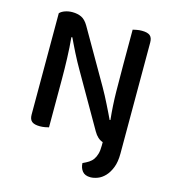

<svg xmlns="http://www.w3.org/2000/svg" viewBox="-118 -711 901 1003"><g transform="rotate(15 332.5 -209.5)"><path d="M478 20V1Q449 -8 429 -43L264 -330Q253 -349 241.5 -370Q230 -391 219.5 -412Q209 -433 199.5 -452.5Q190 -472 183 -487L178 -486Q183 -434 185 -374.5Q187 -315 187 -262V-1Q180 1 166.5 3.5Q153 6 139 6Q109 6 95.5 -5Q82 -16 82 -42V-590Q92 -601 110.5 -607.5Q129 -614 150 -614Q178 -614 199 -604Q220 -594 237 -565L403 -277Q414 -258 425 -237Q436 -216 446.5 -195Q457 -174 466.5 -154.5Q476 -135 483 -120L487 -121Q479 -197 478 -271.5Q477 -346 477 -417V-607Q485 -609 498 -611.5Q511 -614 526 -614Q556 -614 569.5 -603Q583 -592 583 -566V35Q583 80 571 110.5Q559 141 541 160Q523 179 502 187Q481 195 463 195Q433 195 419 177.5Q405 160 404 134Q422 126 436 117Q450 108 459 95Q468 82 473 64Q478 46 478 20Z"/></g></svg>

Font: Baloo 2 Latin Medium
Style: Regular
Weight: 500
Designer: Sarang Kulkarni and Ek Type
Foundry: Ek Type
Version: Version 1.001